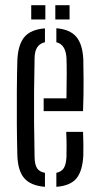

<svg xmlns="http://www.w3.org/2000/svg" viewBox="-20 -715 382 741"><path d="M148.5 -286V-335.5H236.5Q237.5 -388.5 237.5 -430.5Q237.5 -472.5 236.5 -492.5Q233 -543.5 197.5 -552V-606Q250 -601.5 274.2 -573.2Q298.5 -545 301.5 -486Q302 -463 302.5 -408.5Q303 -354 300.5 -286ZM47 -115Q45.5 -169 45 -234Q44.5 -299 45 -364Q45.5 -429 47 -484Q50 -544 74.8 -572.8Q99.5 -601.5 153.5 -605.5V-552Q114.5 -543.5 113.5 -492.5Q112 -421 111.5 -361Q111 -301 111.5 -240.8Q112 -180.5 113.5 -109Q114 -79.5 123.2 -65.5Q132.5 -51.5 153.5 -48V6Q98.5 1.5 73.8 -27Q49 -55.5 47 -115ZM197.5 6V-48Q217 -52 226 -66Q235 -80 236.5 -109Q237 -128 237 -152Q237 -176 235.5 -206H300.5Q301.5 -183.5 301.8 -159Q302 -134.5 301.5 -115Q298.5 -55 275 -26.5Q251.5 2 197.5 6ZM193.5 -640V-695H248.5V-640ZM100.5 -640V-695H155V-640Z"/></svg>

Font: Big Shoulders Stencil Display
Style: Regular
Weight: 400
Designer: Patric King
Foundry: XO Type Co
Version: Version 1.000